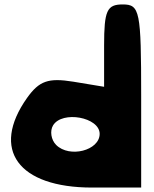

<svg xmlns="http://www.w3.org/2000/svg" viewBox="-20 -903 694 865"><path d="M449 -698V-512L310 -535C198 -553 157 -539 102 -462C-63 -229 62 -58 395 -58H616V-471C616 -854 610 -883 533 -883C462 -883 449 -856 449 -698ZM429 -300C429 -225 293 -190 233 -250C210 -273 204 -313 219 -338C260 -406 429 -375 429 -300Z"/></svg>

Font: Hussar Skorodowane
Style: Bold
Weight: 700
Foundry: Cannot Into Space Fonts
Version: Version 0.892